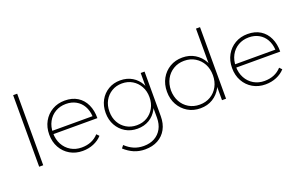

<svg xmlns="http://www.w3.org/2000/svg" viewBox="-103 -1209 2951 1871"><g transform="rotate(-20 1372.5 -273.5)"><path d="M109 -742H151V0H109Z M766 -285Q762 -345 736.5 -390Q711 -435 666 -460.5Q621 -486 562 -486Q500 -486 451.5 -457.5Q403 -429 375.5 -378.5Q348 -328 348 -262Q348 -195 376 -143.5Q404 -92 453 -63Q502 -34 564 -34Q674 -34 740 -107L764 -82Q729 -43 676.5 -21Q624 1 562 1Q489 1 431.5 -32.5Q374 -66 341 -125Q308 -184 308 -260Q308 -336 341 -395Q374 -454 431.5 -487.5Q489 -521 562 -521Q639 -521 693.5 -487Q748 -453 776.5 -391.5Q805 -330 804 -251H338V-285Z M1391 -57Q1391 20 1360 76.5Q1329 133 1272.5 164Q1216 195 1139 195Q1077 195 1025.5 173Q974 151 928 109L950 81Q990 119 1036 139Q1082 159 1138 159Q1203 159 1250.5 132.5Q1298 106 1324.5 58Q1351 10 1351 -56V-520H1391ZM1137 -521Q1207 -521 1260.5 -489Q1314 -457 1344 -401Q1374 -345 1374 -270Q1374 -197 1344 -140.5Q1314 -84 1261 -52Q1208 -20 1138 -20Q1068 -20 1014 -52.5Q960 -85 928.5 -141.5Q897 -198 897 -270Q897 -344 928 -400Q959 -456 1013.5 -488.5Q1068 -521 1137 -521ZM1143 -487Q1083 -487 1036 -458.5Q989 -430 962.5 -381.5Q936 -333 936 -270Q936 -207 962.5 -158.5Q989 -110 1036 -82Q1083 -54 1143 -54Q1204 -54 1250.5 -82Q1297 -110 1324 -158.5Q1351 -207 1351 -270Q1351 -333 1324 -381.5Q1297 -430 1250.5 -458.5Q1204 -487 1143 -487Z M1782 -523Q1855 -523 1911 -489Q1967 -455 1999 -396.5Q2031 -338 2030 -260Q2031 -183 1999 -124Q1967 -65 1911.5 -31Q1856 3 1783 3Q1709 3 1652 -31.5Q1595 -66 1562 -125Q1529 -184 1529 -260Q1529 -337 1562 -396Q1595 -455 1652 -489Q1709 -523 1782 -523ZM1788 -487Q1725 -487 1675.5 -457Q1626 -427 1598.5 -376Q1571 -325 1570 -259Q1571 -194 1598.5 -143Q1626 -92 1675.5 -62.5Q1725 -33 1788 -33Q1852 -33 1901 -62.5Q1950 -92 1977.5 -143Q2005 -194 2005 -259Q2005 -326 1977.5 -376.5Q1950 -427 1901 -457Q1852 -487 1788 -487ZM2005 -742H2047V0H2005Z M2662 -285Q2658 -345 2632.5 -390Q2607 -435 2562 -460.5Q2517 -486 2458 -486Q2396 -486 2347.5 -457.5Q2299 -429 2271.5 -378.5Q2244 -328 2244 -262Q2244 -195 2272 -143.5Q2300 -92 2349 -63Q2398 -34 2460 -34Q2570 -34 2636 -107L2660 -82Q2625 -43 2572.5 -21Q2520 1 2458 1Q2385 1 2327.5 -32.5Q2270 -66 2237 -125Q2204 -184 2204 -260Q2204 -336 2237 -395Q2270 -454 2327.5 -487.5Q2385 -521 2458 -521Q2535 -521 2589.5 -487Q2644 -453 2672.5 -391.5Q2701 -330 2700 -251H2234V-285Z"/></g></svg>

Font: Alexandria ExtraLight
Style: Regular
Weight: 250
Designer: Mohamed Gaber
Foundry: Kief Type Foundry
Version: Version 5.100